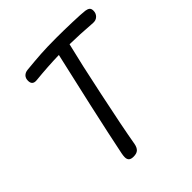

<svg xmlns="http://www.w3.org/2000/svg" viewBox="-191 -832 977 977"><g transform="rotate(-45 298.0 -343.0)"><path d="M596 -660Q596 -641 583.5 -628.5Q571 -616 551 -617Q457 -624 389 -625Q361 -512 324 -335Q282 -137 264 -32Q260 -11 249 -0.5Q238 10 215 10Q197 10 189 2.5Q181 -5 181 -20Q181 -31 184 -46Q205 -150 246 -334L312 -625Q231 -623 141 -614Q108 -611 108 -643Q108 -661 118 -671.5Q128 -682 145 -684Q206 -690 252 -693Q298 -696 364 -696Q416 -696 479 -694Q542 -692 566 -689Q580 -687 588 -681Q596 -675 596 -660Z"/></g></svg>

Font: Mali
Style: Italic
Weight: 400
Italic angle: -10°
Version: Version 1.000; ttfautohint (v1.6)